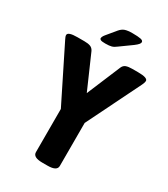

<svg xmlns="http://www.w3.org/2000/svg" viewBox="-218 -972 938 1071"><g transform="rotate(30 251.0 -436.5)"><path d="M235 2Q175 2 175 -31V-309L3 -655Q-6 -672 -6 -681Q-6 -702 55 -702H100Q124 -702 138.5 -696.5Q153 -691 161 -675L256 -458L347 -675Q354 -691 368.5 -696.5Q383 -702 408 -702H447Q508 -702 508 -681Q508 -672 500 -655L329 -308V-31Q329 2 269 2ZM207 -749Q185 -749 177.5 -752.5Q170 -756 170 -762Q170 -772 182 -787L230 -845Q245 -863 262 -869Q279 -875 311 -875Q346 -875 363 -871.5Q380 -868 380 -857Q380 -851 373.5 -843Q367 -835 351 -823L276 -769Q261 -757 247 -753Q233 -749 207 -749Z"/></g></svg>

Font: Asap Semi Condensed
Style: Bold
Weight: 700
Width: 4
Designer: Pablo Cosgaya
Foundry: Omnibus-Type
Version: Version 3.001; ttfautohint (v1.8.4.7-5d5b)